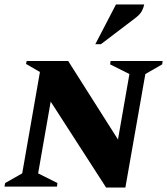

<svg xmlns="http://www.w3.org/2000/svg" viewBox="-45 -832 745 856"><path d="M-25 0 -22 -16 54 -59 133 -511 71 -547 74 -560H259L481 -210L532 -502L446 -545L448 -560H680L678 -545L603 -502L514 4H428L181 -379L125 -59L211 -16L209 0ZM380 -635 472 -812H598Q595 -797 587 -782Q579 -767 555 -749L405 -635Z"/></svg>

Font: Spectral SC ExtraBold
Style: Italic
Weight: 800
Italic angle: -10°
Designer: Jean-Baptiste Levee
Foundry: Production Type
Version: Version 2.001